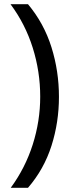

<svg xmlns="http://www.w3.org/2000/svg" viewBox="-20 -734 340 912"><path d="M260 -274Q260 -153 224.5 -41.5Q189 70 113 158H31Q100 64 135.5 -47.5Q171 -159 171 -275Q171 -394 135.5 -507Q100 -620 30 -714H113Q189 -623 224.5 -509.5Q260 -396 260 -274Z"/></svg>

Font: Noto Sans Tamil Supplement
Style: Regular
Weight: 400
Designer: Ek Type
Foundry: Ek Type
Version: Version 2.001; ttfautohint (v1.8.4.7-5d5b)